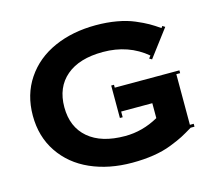

<svg xmlns="http://www.w3.org/2000/svg" viewBox="-103 -835 1081 971"><g transform="rotate(-15 437.5 -350.0)"><path d="M475.1 -129.9Q566.4 -129.9 649.9 -176.8V-254.9H486.8V-225.1H472.2V-395H486.8V-379.9H825.2V-365.2H805.2V-100.1H825.2V-85H805.2Q770.5 -64 746.6 -51.5Q722.7 -39.1 680.7 -22.7Q638.7 -6.3 587.4 1.7Q536.1 9.8 475.1 9.8Q353 9.8 256.8 -33Q160.6 -75.7 105.2 -158Q49.8 -240.2 49.8 -350.1Q49.8 -460 105.2 -542.2Q160.6 -624.5 256.8 -667.2Q353 -710 475.1 -710Q533.7 -710 584.7 -700.9Q635.7 -691.9 675.3 -675Q714.8 -658.2 740 -643.8Q765.1 -629.4 793 -609.9L799.8 -619.1L813 -610.8L706.1 -469.2L692.9 -477.1L703.1 -490.2Q608.4 -569.8 475.1 -569.8Q351.1 -569.8 283 -512Q214.8 -454.1 214.8 -350.1Q214.8 -246.1 283 -188Q351.1 -129.9 475.1 -129.9Z"/></g></svg>

Font: Copperplate CC
Style: Bold
Weight: 700
Designer: indestructible type*
Foundry: Cowboy Collective
Version: Version 1.000